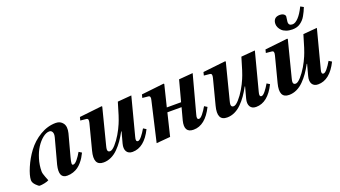

<svg xmlns="http://www.w3.org/2000/svg" viewBox="-61 -1291 3269 1844"><g transform="rotate(-20 1573.5 -369.0)"><path d="M327.1 -119.1 396 -375Q404.8 -408.7 395.3 -427.7Q385.7 -446.8 365.2 -446.8Q333 -446.8 297.4 -418.5Q261.7 -390.1 232.4 -344.7Q203.1 -299.3 184.1 -236.6Q165 -173.8 165 -110.8Q165 -89.4 180.7 -50Q196.3 -10.7 196.8 -8.8Q180.7 0.5 151.4 6.3Q122.1 12.2 102.1 12.2Q91.8 12.2 65.9 -14.2Q40 -40.5 40 -66.9Q41 -113.8 74.2 -191.2Q107.4 -268.6 157.2 -335.9Q211.9 -409.2 289.8 -455.6Q367.7 -502 451.2 -502Q498 -502 523.4 -467Q548.8 -432.1 533.2 -367.2L473.1 -144Q467.3 -120.6 464.8 -109.1Q462.4 -97.7 461.7 -86.7Q460.9 -75.7 464.1 -71.8Q467.3 -67.9 474.1 -67.9Q492.2 -67.9 517.3 -98.6Q542.5 -129.4 563 -166L591.8 -147.9Q579.6 -123 567.1 -102.5Q554.7 -82 535.6 -59.8Q516.6 -37.6 495.4 -22.5Q474.1 -7.3 445.3 2.4Q416.5 12.2 383.8 12.2Q295.9 12.2 327.1 -119.1Z M681.6 -442.9 689.9 -476.1 920.9 -502 925.8 -497.1 831.5 -127.9Q826.2 -107.9 825.7 -95.5Q825.2 -83 831.1 -75.4Q836.9 -67.9 850.6 -67.9Q872.6 -67.9 905.8 -105Q939 -142.1 967.8 -190.9Q996.6 -239.7 1015.6 -285.2Q1040.5 -341.8 1082.5 -490.2L1224.6 -502L1123.5 -115.2Q1109.4 -67.9 1135.7 -67.9Q1151.4 -67.9 1175 -96.9Q1198.7 -126 1221.7 -166L1251 -147.9Q1171.9 12.2 1051.8 12.2Q1010.3 12.2 992.4 -16.8Q974.6 -45.9 987.8 -96.2L1018.6 -210H1014.6Q988.8 -162.6 962.9 -125.5Q937 -88.4 904.5 -55.9Q872.1 -23.4 834.2 -5.6Q796.4 12.2 755.9 12.2Q650.9 12.2 689 -132.8L755.9 -391.1Q761.7 -413.6 758.3 -424.6Q754.9 -435.5 740.7 -437Z M1296.4 12.2 1389.6 -391.1Q1395.5 -412.6 1392.3 -424.1Q1389.2 -435.5 1375.5 -437L1315.4 -442.9L1323.7 -476.1L1554.7 -502L1559.6 -497.1L1505.4 -276.9H1651.4L1708.5 -490.2L1851.6 -502L1747.6 -115.2Q1733.4 -67.9 1759.8 -67.9Q1775.4 -67.9 1799.1 -96.9Q1822.8 -126 1845.7 -166L1874.5 -147.9Q1795.4 12.2 1675.8 12.2Q1576.7 12.2 1606.4 -106.9L1639.6 -231H1494.6L1438.5 0Z M1944.3 -442.9 1952.6 -476.1 2183.6 -502 2188.5 -497.1 2094.2 -127.9Q2088.9 -107.9 2088.4 -95.5Q2087.9 -83 2093.8 -75.4Q2099.6 -67.9 2113.3 -67.9Q2135.3 -67.9 2168.5 -105Q2201.7 -142.1 2230.5 -190.9Q2259.3 -239.7 2278.3 -285.2Q2303.2 -341.8 2345.2 -490.2L2487.3 -502L2386.2 -115.2Q2372.1 -67.9 2398.4 -67.9Q2414.1 -67.9 2437.7 -96.9Q2461.4 -126 2484.4 -166L2513.7 -147.9Q2434.6 12.2 2314.5 12.2Q2272.9 12.2 2255.1 -16.8Q2237.3 -45.9 2250.5 -96.2L2281.2 -210H2277.3Q2251.5 -162.6 2225.6 -125.5Q2199.7 -88.4 2167.2 -55.9Q2134.8 -23.4 2096.9 -5.6Q2059.1 12.2 2018.6 12.2Q1913.6 12.2 1951.7 -132.8L2018.6 -391.1Q2024.4 -413.6 2021 -424.6Q2017.6 -435.5 2003.4 -437Z M2578.1 -442.9 2586.4 -476.1 2817.4 -502 2822.3 -497.1 2728 -127.9Q2722.7 -107.9 2722.2 -95.5Q2721.7 -83 2727.5 -75.4Q2733.4 -67.9 2747.1 -67.9Q2769 -67.9 2802.2 -105Q2835.4 -142.1 2864.3 -190.9Q2893.1 -239.7 2912.1 -285.2Q2937 -341.8 2979 -490.2L3121.1 -502L3020 -115.2Q3005.9 -67.9 3032.2 -67.9Q3047.9 -67.9 3071.5 -96.9Q3095.2 -126 3118.2 -166L3147.5 -147.9Q3068.4 12.2 2948.2 12.2Q2906.7 12.2 2888.9 -16.8Q2871.1 -45.9 2884.3 -96.2L2915 -210H2911.1Q2885.3 -162.6 2859.4 -125.5Q2833.5 -88.4 2801 -55.9Q2768.6 -23.4 2730.7 -5.6Q2692.9 12.2 2652.3 12.2Q2547.4 12.2 2585.4 -132.8L2652.3 -391.1Q2658.2 -413.6 2654.8 -424.6Q2651.4 -435.5 2637.2 -437ZM2759.3 -672.9Q2759.3 -703.6 2775.9 -722.4Q2792.5 -741.2 2830.1 -741.2Q2852.1 -741.2 2867.2 -730.5Q2882.3 -719.7 2882.3 -706.1Q2882.3 -696.3 2878.7 -678.2Q2875 -660.2 2875 -649.9Q2875 -613.8 2915 -613.8Q2942.4 -613.8 2975.3 -648.2Q3008.3 -682.6 3041 -750L3072.3 -732.9Q3062.5 -708.5 3054.2 -691.2Q3045.9 -673.8 3034.2 -653.1Q3022.5 -632.3 3009.5 -618.4Q2996.6 -604.5 2980 -592.3Q2963.4 -580.1 2942.6 -574Q2921.9 -567.9 2897.5 -567.9Q2862.3 -567.9 2834.5 -577.9Q2806.6 -587.9 2791 -603.8Q2775.4 -619.6 2767.3 -637.5Q2759.3 -655.3 2759.3 -672.9Z"/></g></svg>

Font: Linguistics Pro
Style: Bold Italic
Weight: 700
Italic angle: -12°
Designer: Stefan Peev, Context Ltd
Foundry: Stefan Peev, Context Ltd
Version: Version 001.000